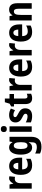

<svg xmlns="http://www.w3.org/2000/svg" viewBox="1824 -2626 1041 4730"><g transform="rotate(-90 2345.0 -260.5)"><path d="M318 -557C261 -557 216 -509 192 -456H186L166 -547H62V0H198V-278C198 -369 242 -417 303 -417C325 -417 341 -415 354 -411L368 -550C351 -555 334 -557 318 -557Z M619 -556C481 -556 403 -456 403 -270C403 -92 481 10 636 10C702 10 752 -2 799 -28V-138C749 -110 706 -98 653 -98C577 -98 540 -144 538 -236H826V-309C826 -463 750 -556 619 -556ZM621 -452C672 -452 698 -406 699 -332H539C543 -415 574 -452 621 -452Z M1077 -557C968 -557 901 -453 901 -271C901 -93 967 10 1074 10C1135 10 1174 -18 1204 -72H1209C1206 -48 1204 -17 1204 4V15C1204 93 1163 126 1090 126C1033 126 984 113 928 85V204C976 229 1028 240 1094 240C1265 240 1341 148 1341 -18V-547H1224L1212 -477H1205C1174 -533 1135 -557 1077 -557ZM1119 -442C1182 -442 1207 -392 1207 -278V-252C1207 -151 1181 -104 1121 -104C1067 -104 1040 -157 1040 -269C1040 -383 1067 -442 1119 -442Z M1532 -761C1484 -761 1457 -739 1457 -687C1457 -637 1485 -614 1532 -614C1577 -614 1606 -637 1606 -687C1606 -738 1579 -761 1532 -761ZM1599 -547H1463V0H1599Z M2042 -160C2042 -247 1994 -290 1918 -329C1842 -369 1825 -380 1825 -409C1825 -435 1845 -451 1881 -451C1919 -451 1961 -435 1998 -413L2036 -514C1985 -542 1935 -557 1877 -557C1765 -557 1694 -500 1694 -402C1694 -319 1737 -272 1813 -235C1892 -198 1908 -181 1908 -152C1908 -120 1886 -103 1842 -103C1794 -103 1738 -122 1695 -147V-21C1742 0 1792 10 1852 10C1975 10 2042 -51 2042 -160Z M2332 -105C2299 -105 2283 -127 2283 -172V-437H2395V-547H2283V-662H2192L2156 -544L2087 -505V-437H2146V-166C2146 -41 2195 10 2291 10C2335 10 2371 0 2402 -15V-121C2378 -112 2355 -105 2332 -105Z M2739 -557C2682 -557 2637 -509 2613 -456H2607L2587 -547H2483V0H2619V-278C2619 -369 2663 -417 2724 -417C2746 -417 2762 -415 2775 -411L2789 -550C2772 -555 2755 -557 2739 -557Z M3040 -556C2902 -556 2824 -456 2824 -270C2824 -92 2902 10 3057 10C3123 10 3173 -2 3220 -28V-138C3170 -110 3127 -98 3074 -98C2998 -98 2961 -144 2959 -236H3247V-309C3247 -463 3171 -556 3040 -556ZM3042 -452C3093 -452 3119 -406 3120 -332H2960C2964 -415 2995 -452 3042 -452Z M3601 -557C3544 -557 3499 -509 3475 -456H3469L3449 -547H3345V0H3481V-278C3481 -369 3525 -417 3586 -417C3608 -417 3624 -415 3637 -411L3651 -550C3634 -555 3617 -557 3601 -557Z M3902 -556C3764 -556 3686 -456 3686 -270C3686 -92 3764 10 3919 10C3985 10 4035 -2 4082 -28V-138C4032 -110 3989 -98 3936 -98C3860 -98 3823 -144 3821 -236H4109V-309C4109 -463 4033 -556 3902 -556ZM3904 -452C3955 -452 3981 -406 3982 -332H3822C3826 -415 3857 -452 3904 -452Z M4472 -557C4411 -557 4364 -529 4336 -476H4329L4313 -547H4206V0H4343V-261C4343 -387 4363 -439 4429 -439C4478 -439 4495 -399 4495 -322V0H4631V-360C4631 -491 4572 -557 4472 -557Z"/></g></svg>

Font: Noto Sans Thai Looped Condensed
Style: Bold
Weight: 700
Width: 3
Designer: Sasikarn Vongin, Ben Mitchell
Foundry: The Fontpad Ltd
Version: Version 1.001